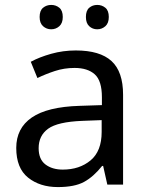

<svg xmlns="http://www.w3.org/2000/svg" viewBox="-20 -750 601 780"><path d="M288 -545Q386 -545 433 -502Q480 -459 480 -365V0H416L399 -76H395Q360 -32 321.5 -11Q283 10 215 10Q142 10 94 -28.5Q46 -67 46 -149Q46 -229 109 -272.5Q172 -316 303 -320L394 -323V-355Q394 -422 365 -448Q336 -474 283 -474Q241 -474 203 -461.5Q165 -449 132 -433L105 -499Q140 -518 188 -531.5Q236 -545 288 -545ZM314 -259Q214 -255 175.5 -227Q137 -199 137 -148Q137 -103 164.5 -82Q192 -61 235 -61Q303 -61 348 -98.5Q393 -136 393 -214V-262ZM141 -681Q141 -707 155 -718.5Q169 -730 188 -730Q207 -730 221 -718.5Q235 -707 235 -681Q235 -656 221 -643.5Q207 -631 188 -631Q169 -631 155 -643.5Q141 -656 141 -681ZM329 -681Q329 -707 342.5 -718.5Q356 -730 375 -730Q394 -730 408 -718.5Q422 -707 422 -681Q422 -656 408 -643.5Q394 -631 375 -631Q356 -631 342.5 -643.5Q329 -656 329 -681Z"/></svg>

Font: Noto Sans Kharoshthi
Style: Regular
Weight: 400
Designer: Monotype Design Team
Foundry: Monotype Imaging Inc.
Version: Version 2.004; ttfautohint (v1.8.4.7-5d5b)